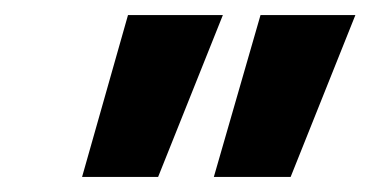

<svg xmlns="http://www.w3.org/2000/svg" viewBox="-20 -775 492 255"><path d="M264 -540 326 -755H452L366 -540ZM89 -540 150 -755H276L190 -540Z"/></svg>

Font: DM Sans 36pt Black
Style: Italic
Weight: 900
Italic angle: -10°
Designer: Colophon Foundry, Jonny Pinhorn
Foundry: Colophon Foundry
Version: Version 4.004;gftools[0.9.30]